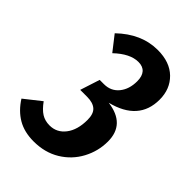

<svg xmlns="http://www.w3.org/2000/svg" viewBox="-250 -778 885 885"><g transform="rotate(45 192.5 -335.5)"><path d="M412 -531Q412 -394 256 -355Q380 -339 380 -226Q380 -163 350 -107Q320 -51 265 -17.5Q210 16 137 16Q76 16 32.5 -9.5Q-11 -35 -42 -84L39 -148Q62 -116 84.5 -102Q107 -88 137 -88Q184 -88 213.5 -126.5Q243 -165 243 -230Q243 -270 223.5 -287Q204 -304 166 -304H121L152 -400H180Q225 -400 252 -433Q279 -466 279 -518Q279 -551 264 -568Q249 -585 220 -585Q166 -585 106 -528L49 -601Q138 -687 244 -687Q323 -687 367.5 -643.5Q412 -600 412 -531Z"/></g></svg>

Font: Fira Sans Compressed SemiBold
Style: Italic
Weight: 600
Width: 1
Italic angle: -8°
Designer: bBox Type GmbH & Carrois Corporate GbR & Edenspiekermann AG
Foundry: bBox Type GmbH & Carrois Corporate GbR & Edenspiekermann AG
Version: Version 4.301